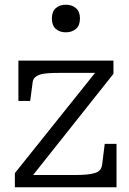

<svg xmlns="http://www.w3.org/2000/svg" viewBox="-20 -794 547 814"><path d="M110 -39 97 -52H294Q325 -52 346.5 -54Q368 -56 382.5 -60.5Q397 -65 404 -73.5Q411 -82 413 -96L424 -184H474V0H43V-60L391 -495L406 -485H236Q205 -485 183 -483.5Q161 -482 147.5 -477Q134 -472 126.5 -464Q119 -456 118 -442L108 -366H58V-537H461V-481ZM259 -657Q233 -657 216.5 -671.5Q200 -686 200 -716Q200 -745 216.5 -759.5Q233 -774 259 -774Q285 -774 302 -759.5Q319 -745 319 -716Q319 -686 302 -671.5Q285 -657 259 -657Z"/></svg>

Font: Roboto Serif Light
Style: Regular
Weight: 300
Designer: Greg Gazdowicz
Foundry: Commercial Type
Version: Version 1.008